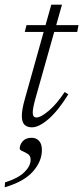

<svg xmlns="http://www.w3.org/2000/svg" viewBox="-37 -533 354 818"><path d="M113.5 -111.5Q102.5 -71.5 102.5 -53.5Q102.5 -32.5 118 -32.5Q137.5 -32.5 171.8 -62Q206 -91.5 238.5 -141L254 -131Q210.5 -61 169.8 -25.8Q129 9.5 99 9.5Q78.5 9.5 67.2 -1.8Q56 -13 56 -39.5Q56 -65.5 68 -108L149 -397H68.5L76 -426H157L181.5 -513H227L202.5 -426H297.5L292 -397H194ZM47 100Q47 83.5 59.8 68.8Q72.5 54 98 54Q117 54 129.2 67Q141.5 80 141.5 106Q141.5 154.5 103.2 197.8Q65 241 -17 265L-15.5 244Q39.5 227 66.5 200.8Q93.5 174.5 93.5 147.5Q93.5 131 81.8 123.2Q70 115.5 58.5 110.8Q47 106 47 100Z"/></svg>

Font: Newsreader 16pt Light
Style: Italic
Weight: 300
Italic angle: -17°
Designer: Hugues Gentile
Foundry: Production Type
Version: Version 1.003; ttfautohint (v1.8.3)